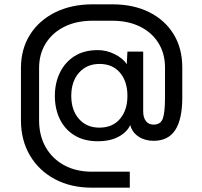

<svg xmlns="http://www.w3.org/2000/svg" viewBox="-20 -648 934 889"><path d="M406 221Q308 221 234 181.5Q160 142 118.5 71.5Q77 1 77 -91V-333Q77 -421 119 -487.5Q161 -554 236 -591Q311 -628 409 -628H500Q598 -628 671 -591.5Q744 -555 784 -489.5Q824 -424 824 -336V-196Q824 -96 791.5 -46Q759 4 691 4Q651 4 621.5 -15.5Q592 -35 583 -69Q568 -36 529 -15Q490 6 433 6Q369 6 324.5 -21.5Q280 -49 257 -96.5Q234 -144 234 -204Q234 -264 257.5 -312Q281 -360 325 -388Q369 -416 433 -416Q473 -416 510.5 -397.5Q548 -379 567 -351L570 -409H643V-132Q643 -104 655.5 -87.5Q668 -71 691 -71Q724 -71 734 -99.5Q744 -128 744 -196V-336Q744 -400 713.5 -449Q683 -498 628 -525Q573 -552 500 -552H409Q334 -552 278.5 -524.5Q223 -497 192 -447.5Q161 -398 161 -333V-91Q161 -20 191.5 33.5Q222 87 277 117Q332 147 406 147H581V221ZM440 -57Q501 -57 535.5 -97.5Q570 -138 570 -204Q570 -271 535.5 -311.5Q501 -352 441 -352Q382 -352 346 -311.5Q310 -271 310 -204Q310 -138 345.5 -97.5Q381 -57 440 -57Z"/></svg>

Font: HostGroteskRegular
Style: Regular
Weight: 400
Designer: Doukan Karapınar based on Poppins by Indian Type Foundry, Jonny Pinhorn
Foundry: Element Type
Version: Version 1.001; ttfautohint (v1.8.4.7-5d5b)